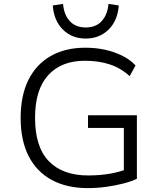

<svg xmlns="http://www.w3.org/2000/svg" viewBox="-20 -958 830 986"><path d="M431 8Q323 8 245.5 -34Q168 -76 127 -156.5Q86 -237 86 -353Q86 -466 125.5 -546.5Q165 -627 240 -670Q315 -713 418 -713Q472 -713 519.5 -702.5Q567 -692 607.5 -672Q648 -652 676 -622L646 -567Q600 -609 543 -627.5Q486 -646 416 -646Q295 -646 227.5 -572Q160 -498 160 -353Q160 -203 231 -130Q302 -57 433 -57Q494 -57 547.5 -66.5Q601 -76 642 -94L616 -44V-301H432V-366H683V-40Q657 -27 615 -16Q573 -5 525.5 1.5Q478 8 431 8ZM420 -760Q350 -760 303.5 -805.5Q257 -851 251 -930L304 -938Q308 -883 338 -850Q368 -817 420 -817Q474 -817 503.5 -851Q533 -885 537 -938L590 -930Q584 -851 537 -805.5Q490 -760 420 -760Z"/></svg>

Font: Nunito Sans 6pt Light
Style: Regular
Weight: 300
Version: Version 3.101;gftools[0.9.27]